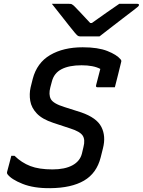

<svg xmlns="http://www.w3.org/2000/svg" viewBox="-20 -965 746 1003"><path d="M412 -718Q492 -718 541 -698.5Q590 -679 609 -656Q616 -649 613 -641Q606 -611 597 -576Q588 -541 580 -509H490Q479 -509 482 -520Q487 -540 492.5 -560.5Q498 -581 504 -605Q468 -624 406 -624Q341 -624 301.5 -603.5Q262 -583 251 -539L243 -509Q233 -471 245.5 -447.5Q258 -424 316 -406L404 -378Q485 -350 509.5 -302Q534 -254 518 -191L506 -143Q485 -60 419 -21.5Q353 17 243 18Q157 19 98 -4.5Q39 -28 19 -55Q15 -60 17 -67Q25 -95 30 -116Q35 -137 39 -151H56Q93 -115 138.5 -97.5Q184 -80 254 -80Q319 -80 358.5 -101.5Q398 -123 408 -163L416 -197Q426 -235 412 -256.5Q398 -278 347 -294L259 -323Q201 -342 172.5 -372Q144 -402 138 -438Q132 -474 140 -509L151 -553Q173 -637 242 -677.5Q311 -718 412 -718ZM500 -775H398Q391 -775 386 -778.5Q381 -782 370 -795Q361 -806 340.5 -831.5Q320 -857 296 -888Q272 -919 251 -945H340Q351 -945 355 -943Q359 -941 366 -935Q390 -911 451 -845H460Q505 -877 540 -901.5Q575 -926 603 -945H697Q707 -945 706 -938Q705 -934 700.5 -930Q696 -926 678 -912Q657 -896 623 -870Q589 -844 555.5 -818Q522 -792 500 -775Z"/></svg>

Font: Recursive Sn Lnr St Med
Style: Italic
Weight: 500
Italic angle: -15°
Version: Version 1.079;hotconv 1.0.112;makeotfexe 2.5.65598; ttfautoh